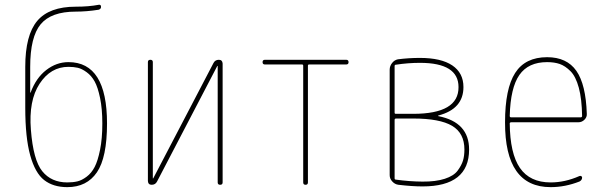

<svg xmlns="http://www.w3.org/2000/svg" viewBox="-20 -768 2540 798"><path d="M264.6 -490.2Q190.4 -490.2 144.5 -419.9Q98.6 -349.6 108.4 -228.5Q118.2 -102.5 155.8 -56.2Q193.4 -9.8 259.8 -9.8Q283.2 -9.8 301.8 -14.2Q320.3 -18.6 340.3 -33.7Q360.4 -48.8 373.5 -74.2Q386.7 -99.6 396 -146Q405.3 -192.4 405.3 -254.9Q405.3 -315.4 396 -360.4Q386.7 -405.3 373.5 -429.2Q360.4 -453.1 340.3 -467.8Q320.3 -482.4 303.2 -486.3Q286.1 -490.2 264.6 -490.2ZM259.8 9.8Q201.2 9.8 163.6 -19.5Q126 -48.8 105.5 -122.6Q85 -196.3 85 -320.3V-490.2Q85 -622.1 134.8 -681.2Q184.6 -740.2 294.9 -740.2Q348.6 -740.2 389.6 -748Q399.4 -750 399.9 -740.2Q400.4 -730.5 389.6 -727.5Q339.8 -719.7 294.9 -719.7Q192.4 -719.7 148.9 -667Q105.5 -614.3 105.5 -490.2V-383.8Q105.5 -382.8 106.4 -382.8Q107.4 -382.8 107.4 -383.8Q129.9 -444.3 172.4 -477.1Q214.8 -509.8 264.6 -509.8Q424.8 -509.8 424.8 -254.9Q424.8 -113.3 382.8 -51.8Q340.8 9.8 259.8 9.8Z M610.4 0Q595.7 0 594.7 -15.6V-509.8Q594.7 -519.5 605 -519.5Q615.2 -519.5 615.2 -509.8V-27.3Q615.2 -26.4 616.2 -26.4Q617.2 -26.4 617.2 -27.3L867.2 -505.9Q874 -519.5 889.6 -519.5Q904.3 -519.5 905.3 -503.9V-9.8Q905.3 0 895 0Q884.8 0 884.8 -9.8V-493.2Q884.8 -494.1 883.8 -494.1Q882.8 -494.1 882.8 -493.2L632.8 -13.7Q626 0 610.4 0Z M1081.1 -500Q1071.3 -500 1071.3 -509.8Q1071.3 -519.5 1081.1 -519.5H1418.9Q1428.7 -519.5 1428.7 -509.8Q1428.7 -500 1418.9 -500H1264.6Q1259.8 -500 1259.8 -495.1V-9.8Q1259.8 0 1250 0Q1240.2 0 1240.2 -9.8V-495.1Q1240.2 -500 1235.4 -500Z M1620.1 -269.5V-27.3Q1620.1 -21.5 1625 -21.5Q1680.7 -13.7 1735.8 -13.2Q1791 -12.7 1828.6 -24.9Q1866.2 -37.1 1882.3 -59.1Q1898.4 -81.1 1904.3 -100.6Q1910.2 -120.1 1910.2 -146.5Q1910.2 -214.8 1858.9 -245.1Q1807.6 -275.4 1697.3 -275.4H1625Q1620.1 -274.4 1620.1 -269.5ZM1620.1 -493.2V-299.8Q1620.1 -294.9 1625 -294.9H1697.3Q1886.7 -294.9 1885.7 -406.2Q1885.7 -506.8 1725.6 -506.8Q1675.8 -506.8 1625 -499Q1620.1 -499 1620.1 -493.2ZM1635.7 0Q1621.1 -2 1610.4 -13.7Q1599.6 -25.4 1599.6 -40V-478.5Q1599.6 -493.2 1609.4 -505.9Q1619.1 -518.6 1633.8 -521.5Q1678.7 -527.3 1725.6 -527.3Q1813.5 -527.3 1859.9 -496.1Q1906.2 -464.8 1906.2 -406.2Q1906.2 -315.4 1802.7 -288.1Q1800.8 -288.1 1800.8 -286.1Q1800.8 -285.2 1802.7 -285.2Q1929.7 -259.8 1929.7 -146.5Q1929.7 6.8 1736.3 6.8Q1693.4 6.8 1635.7 0Z M2253.9 -509.8Q2175.8 -509.8 2138.7 -456.5Q2101.6 -403.3 2098.6 -286.1Q2098.6 -280.3 2104.5 -280.3H2393.6Q2398.4 -280.3 2399.4 -285.2Q2398.4 -356.4 2385.7 -403.3Q2373 -450.2 2351.1 -472.2Q2329.1 -494.1 2306.6 -502Q2284.2 -509.8 2253.9 -509.8ZM2268.6 9.8Q2078.1 9.8 2079.1 -259.8Q2079.1 -399.4 2121.1 -464.8Q2163.1 -530.3 2253.9 -530.3Q2335.9 -530.3 2375.5 -473.6Q2415 -417 2418.9 -294.9Q2419.9 -281.2 2409.2 -270.5Q2398.4 -259.8 2383.8 -259.8H2104.5Q2099.6 -259.8 2098.6 -255.9Q2099.6 -129.9 2141.1 -69.8Q2182.6 -9.8 2268.6 -9.8Q2328.1 -9.8 2387.7 -36.1Q2391.6 -38.1 2395.5 -36.1Q2399.4 -34.2 2399.4 -30.3Q2399.4 -19.5 2388.7 -13.7Q2329.1 9.8 2268.6 9.8Z"/></svg>

Font: Rounded Mgen+ 1mn thin
Style: Regular
Weight: 100
Designer: [Source Han Sans]
Ryoko NISHIZUKA  (kana & ideographs); Paul D. Hunt (Latin, Greek & Cyrillic); Wenlong ZHANG  (bopomofo
Version: Version 1.059.20150602